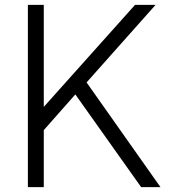

<svg xmlns="http://www.w3.org/2000/svg" viewBox="-20 -765 693 785"><path d="M94 -745H159V-328L532 -745H616L334 -428L636 0H557L288 -379L159 -233V0H94Z"/></svg>

Font: Evergrow Sans
Style: Light
Weight: 300
Foundry: 10Web
Version: Version 1.000